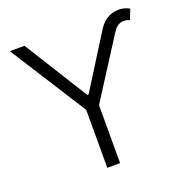

<svg xmlns="http://www.w3.org/2000/svg" viewBox="-131 -857 945 977"><g transform="rotate(-20 341.5 -368.5)"><path d="M22.5 -727.5H102.1L316.9 -383.3H323.7L503.4 -669.4Q534.7 -720.2 582.5 -732.4Q630.4 -744.6 672.4 -721.2L650.9 -666.5Q627.4 -677.7 603.8 -671.9Q580.1 -666 561 -636.2L355 -314V0H285.6V-314Z"/></g></svg>

Font: Inter Light
Style: Regular
Weight: 300
Designer: Rasmus Andersson
Foundry: rsms
Version: Version 4.000;git-a52131595